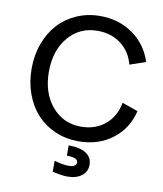

<svg xmlns="http://www.w3.org/2000/svg" viewBox="-98 -788 923 1085"><g transform="rotate(10 363.5 -246.0)"><path d="M389.2 -709Q497.1 -709 577.9 -651.6Q658.7 -594.2 689 -498L598.1 -466.8Q579.6 -539.6 523.4 -581.8Q467.3 -624 389.2 -624Q286.1 -624 221.7 -547.4Q157.2 -470.7 157.2 -349.1Q157.2 -228 221.9 -151.1Q286.6 -74.2 389.2 -74.2Q471.2 -74.2 527.6 -121.3Q584 -168.5 598.1 -248L689 -215.8Q664.6 -112.8 583.7 -51.5Q502.9 9.8 389.2 9.8Q317.4 9.8 255.9 -16.8Q194.3 -43.5 150.9 -90.3Q107.4 -137.2 82.8 -204.1Q58.1 -271 58.1 -349.1Q58.1 -427.2 82.8 -494.1Q107.4 -561 150.9 -608.2Q194.3 -655.3 255.9 -682.1Q317.4 -709 389.2 -709ZM276.9 204.1V141.1Q323.2 155.8 359.9 155.8Q379.9 155.8 391.8 148.9Q403.8 142.1 403.8 129.9Q403.8 101.1 339.8 101.1V42Q404.3 42 439.7 64.7Q475.1 87.4 475.1 129.9Q475.1 168.9 444.6 192.9Q414.1 216.8 362.8 216.8Q329.1 216.8 276.9 204.1Z"/></g></svg>

Font: LT Superior Med
Style: Regular
Weight: 500
Designer: Daniel Lyons
Foundry: LyonsType
Version: Version 1.000